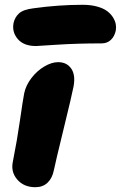

<svg xmlns="http://www.w3.org/2000/svg" viewBox="-20 -779 509 809"><path d="M131.8 -585Q80.1 -585 54.9 -614.5Q29.8 -644 37.1 -682.1Q42.5 -706.5 60.3 -722.7Q78.1 -738.8 121.1 -744.1Q227.1 -758.8 328.1 -758.8Q362.3 -758.8 388.9 -751.5Q415.5 -744.1 431.2 -732.4Q446.8 -720.7 456.1 -705.8Q465.3 -690.9 467.8 -677Q470.2 -663.1 467.8 -649.9Q462.4 -625 446.8 -610.6Q431.2 -596.2 408.2 -596.2Q305.7 -596.2 220.2 -590.6Q134.8 -585 131.8 -585ZM128.9 9.8Q80.6 9.8 52.7 -22.5Q24.9 -54.7 34.2 -98.1Q52.2 -188.5 64.2 -272.5Q76.2 -356.4 82 -386.2Q88.9 -419.4 112.5 -450.2Q136.2 -481 167 -499Q197.8 -517.1 225.1 -517.1Q261.2 -517.1 280 -490.2Q298.8 -463.4 290 -415Q283.7 -381.3 248.5 -237.5Q213.4 -93.8 207 -62Q200.2 -27.8 180.2 -9Q160.2 9.8 128.9 9.8Z"/></svg>

Font: Shantell Sans Normal
Style: Italic
Weight: 800
Italic angle: -11.31°
Designer: Stephen Nixon, Anya Danilova, Shantell Martin
Foundry: Arrow Type
Version: Version 1.006;[559af2be0]